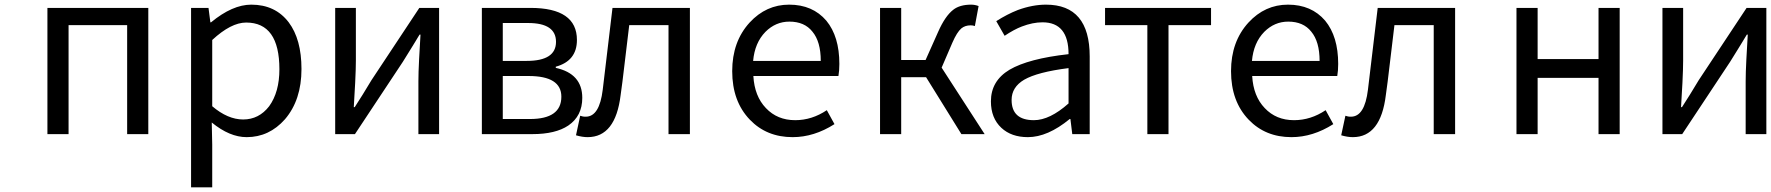

<svg xmlns="http://www.w3.org/2000/svg" viewBox="-20 -577 7619 826"><path d="M184 0V-543H618V0H527V-469H275V0Z M802 229V-543H877L885 -481H888Q980 -557 1061 -557Q1164 -557 1222 -481Q1277 -408 1277 -280Q1277 -147 1206 -64Q1138 13 1041 13Q968 13 891 -50L893 45V229ZM1138 -120Q1182 -181 1182 -279Q1182 -480 1039 -480Q974 -480 893 -405V-120Q960 -63 1026 -63Q1094 -63 1138 -120Z M1422 0V-543H1511V-316Q1511 -282 1508 -221L1505 -169L1502 -116H1506Q1538 -165 1578 -232L1784 -543H1869V0H1780V-227Q1780 -264 1783 -322L1786 -375L1789 -428H1785L1777 -415L1768 -400L1749 -369Q1731 -339 1713 -311L1507 0Z M2053 0V-543H2262Q2462 -543 2462 -405Q2462 -315 2371 -290V-285Q2485 -260 2485 -156Q2485 -78 2425 -37Q2370 0 2270 0ZM2143 -315H2246Q2372 -315 2372 -397Q2372 -478 2252 -478H2143ZM2143 -65H2260Q2395 -65 2395 -161Q2395 -250 2254 -250H2143Z M2458 5 2476 -79 2487 -76Q2491 -75 2500 -75Q2559 -75 2573 -191L2594 -367L2615 -543H2948V0H2856V-469H2687L2669 -319Q2656 -207 2650 -168Q2628 13 2508 13Q2485 13 2458 5Z M3206 -62Q3130 -141 3130 -271Q3130 -398 3205 -480Q3276 -557 3375 -557Q3476 -557 3535 -488Q3591 -420 3591 -302Q3591 -273 3587 -250H3221Q3226 -163 3275 -112Q3324 -60 3401 -60Q3473 -60 3537 -103L3570 -43Q3482 13 3390 13Q3278 13 3206 -62ZM3220 -315H3511Q3511 -398 3475 -441Q3441 -484 3376 -484Q3317 -484 3273 -440Q3227 -393 3220 -315Z M4031 -286 4216 0H4116L3964 -245H3857V0H3766V-543H3857V-319H3962L4016 -440Q4046 -508 4081 -535Q4109 -557 4158 -557Q4174 -557 4190 -551L4174 -465Q4165 -468 4156 -468Q4132 -468 4116 -455Q4097 -439 4077 -393Z M4288 -27Q4243 -69 4243 -141Q4243 -229 4323 -277Q4405 -325 4577 -344Q4577 -481 4465 -481Q4423 -481 4376 -463Q4342 -450 4302 -423L4266 -486Q4313 -516 4359 -534Q4422 -557 4480 -557Q4668 -557 4668 -334V0H4593L4585 -65H4582Q4487 13 4402 13Q4331 13 4288 -27ZM4577 -132V-284Q4443 -267 4386 -234Q4332 -202 4332 -147Q4332 -60 4428 -60Q4496 -60 4577 -132Z M4916 0V-469H4734V-543H5190V-469H5007V0Z M5352 -62Q5276 -141 5276 -271Q5276 -398 5351 -480Q5422 -557 5521 -557Q5622 -557 5681 -488Q5737 -420 5737 -302Q5737 -273 5733 -250H5367Q5372 -163 5421 -112Q5470 -60 5547 -60Q5619 -60 5683 -103L5716 -43Q5628 13 5536 13Q5424 13 5352 -62ZM5366 -315H5657Q5657 -398 5621 -441Q5587 -484 5522 -484Q5463 -484 5419 -440Q5373 -393 5366 -315Z M5750 5 5768 -79 5779 -76Q5783 -75 5792 -75Q5851 -75 5865 -191L5886 -367L5907 -543H6240V0H6148V-469H5979L5961 -319Q5948 -207 5942 -168Q5920 13 5800 13Q5777 13 5750 5Z M6504 0V-543H6595V-323H6857V-543H6948V0H6857V-242H6595V0Z M7132 0V-543H7221V-316Q7221 -282 7218 -221L7215 -169L7212 -116H7216Q7248 -165 7288 -232L7494 -543H7579V0H7490V-227Q7490 -264 7493 -322L7496 -375L7499 -428H7495L7487 -415L7478 -400L7459 -369Q7441 -339 7423 -311L7217 0Z"/></svg>

Font: Source Han Sans Regular
Style: Regular
Weight: 400
Designer: Ryoko NISHIZUKA  (kana & ideographs); Paul D. Hunt (Latin, Greek & Cyrillic); Wenlong ZHANG  (bopomofo); Sandoll Communi
Foundry: Adobe Systems Incorporated
Version: Version 1.00 January 18, 2024, initial release